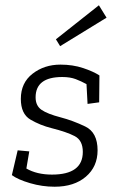

<svg xmlns="http://www.w3.org/2000/svg" viewBox="-20 -698 452 728"><path d="M384 -631 208 -523 192 -549 355 -678ZM177 -36Q294 -36 294 -122Q294 -166 263 -182Q232 -198 176 -212Q132 -223 95.5 -244.5Q59 -266 59 -323Q59 -384 103.5 -418.5Q148 -453 209 -453Q256 -453 295 -440Q334 -427 357 -412L356 -310L312 -304L308 -379Q288 -390 267 -398Q246 -406 216 -406Q115 -406 115 -329Q115 -297 137.5 -281.5Q160 -266 210 -253Q256 -241 303 -218.5Q350 -196 350 -128Q350 -66 305.5 -28Q261 10 187 10Q140 10 94 -3.5Q48 -17 25 -34L47 -128L91 -124L80 -59Q120 -36 177 -36Z"/></svg>

Font: Zilla Slab Light
Style: Italic
Weight: 300
Italic angle: -6°
Designer: Typotheque.com
Foundry: Typotheque type foundry
Version: Version 1.1; 2017; ttfautohint (v1.6)